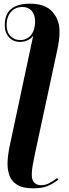

<svg xmlns="http://www.w3.org/2000/svg" viewBox="-20 -785 375 1045"><path d="M161 240Q105 240 74.5 221.5Q44 203 32.5 173Q21 143 21 107Q21 85 24 61.5Q27 38 32 13L161 -592Q153 -578 133.5 -567.5Q114 -557 89 -557Q52 -557 29 -582Q6 -607 6 -648Q6 -709 41.5 -737Q77 -765 143 -765Q225 -765 264.5 -721.5Q304 -678 304 -614Q304 -588 300.5 -562Q297 -536 290 -505L170 53Q163 87 158 114.5Q153 142 153 166Q153 196 167 209.5Q181 223 204 223Q229 223 251.5 210Q274 197 291 184L298 193Q270 214 240 227Q210 240 161 240ZM90 -567Q127 -567 149 -594.5Q171 -622 171 -668Q171 -705 152.5 -726Q134 -747 102 -747Q63 -747 39.5 -720Q16 -693 16 -649Q16 -610 37 -588.5Q58 -567 90 -567Z"/></svg>

Font: Noto Serif Display SemiCondensed
Style: Bold Italic
Weight: 700
Width: 4
Italic angle: -12°
Designer: Monotype Design Team
Foundry: Monotype Imaging Inc.
Version: Version 2.009